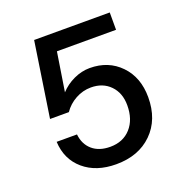

<svg xmlns="http://www.w3.org/2000/svg" viewBox="-127 -813 905 940"><g transform="rotate(-20 325.0 -343.5)"><path d="M321.8 11.2Q217.8 11.2 153.1 -44.2Q88.4 -99.6 84 -191.9H189.9Q195.3 -139.6 230.2 -109.4Q265.1 -79.1 323.2 -79.1Q390.1 -79.1 430.2 -123.5Q470.2 -168 470.2 -242.2Q470.2 -306.2 432.1 -345.5Q394 -384.8 332 -384.8Q289.6 -384.8 251.5 -363.8Q213.4 -342.8 189.9 -308.1H91.8L150.9 -698.2H544.9V-607.9H236.8L205.1 -405.8Q233.9 -437.5 275.1 -456.8Q316.4 -476.1 358.9 -476.1Q456.1 -476.1 518.1 -411.9Q580.1 -347.7 580.1 -244.1Q580.1 -127.9 509.3 -58.3Q438.5 11.2 321.8 11.2Z"/></g></svg>

Font: Azeret Mono
Style: Regular
Weight: 400
Designer: Martin Vácha
Foundry: Displaay
Version: Version 1.002